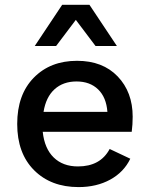

<svg xmlns="http://www.w3.org/2000/svg" viewBox="-20 -760 618 790"><path d="M460.9 -570.8H373L292 -678.2L210.9 -570.8H123L235.8 -740.2H348.1ZM303.2 9.8Q189.5 9.8 120.1 -59.8Q50.8 -129.4 50.8 -250Q50.8 -370.6 118.9 -440.2Q187 -509.8 296.9 -509.8Q402.8 -509.8 464.4 -445.3Q525.9 -380.9 525.9 -279.8Q525.9 -248 522 -217.8H155.8Q163.1 -148.9 200.9 -112.1Q238.8 -75.2 300.8 -75.2Q393.1 -75.2 431.2 -147L516.1 -106.9Q489.7 -51.8 433.6 -21Q377.4 9.8 303.2 9.8ZM159.2 -299.8H421.9Q417.5 -359.4 383.8 -392.1Q350.1 -424.8 294.9 -424.8Q239.7 -424.8 204.3 -392.6Q168.9 -360.4 159.2 -299.8Z"/></svg>

Font: Work Sans Medium
Style: Regular
Weight: 500
Designer: Wei Huang
Foundry: Wei Huang
Version: Version 2.012